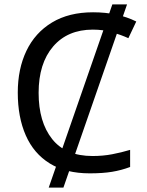

<svg xmlns="http://www.w3.org/2000/svg" viewBox="-20 -780 672 875"><path d="M559 -760 269 75H202L492 -760ZM403 -645Q288 -645 222 -568Q156 -491 156 -357Q156 -224 217.5 -146.5Q279 -69 402 -69Q449 -69 491 -77Q533 -85 573 -97V-19Q533 -4 490.5 3Q448 10 389 10Q280 10 207 -35Q134 -80 97.5 -163Q61 -246 61 -358Q61 -466 100.5 -548.5Q140 -631 217 -677.5Q294 -724 404 -724Q517 -724 601 -682L565 -606Q532 -621 491.5 -633Q451 -645 403 -645Z"/></svg>

Font: Noto IKEA Latin
Style: Regular
Weight: 400
Designer: Monotype Design Team
Foundry: Monotype Imaging Inc.
Version: Version 1.0